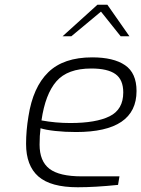

<svg xmlns="http://www.w3.org/2000/svg" viewBox="-20 -784 596 810"><path d="M90 -177Q90 -233 100 -293Q119 -416 183.5 -479Q248 -542 369 -542Q459 -542 507.5 -509Q556 -476 556 -400Q556 -227 301 -227Q254 -227 213 -231.5Q172 -236 151 -243Q147 -212 147 -174Q147 -104 188.5 -72Q230 -40 325 -40H484L478 -4Q381 6 308 6Q194 6 142 -39.5Q90 -85 90 -177ZM500 -394Q500 -448 467 -471.5Q434 -495 365 -495Q265 -495 218 -441Q171 -387 155 -276Q214 -265 277 -265Q385 -265 442.5 -293.5Q500 -322 500 -394ZM391 -764H433L526 -631H489L406 -735L281 -631H244Z"/></svg>

Font: Exo Light
Style: Italic
Weight: 300
Italic angle: -9°
Designer: Natanael Gama
Foundry: Natanael Gama
Version: Version 1.500; ttfautohint (v1.6)